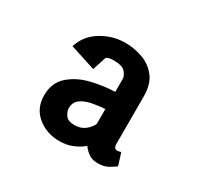

<svg xmlns="http://www.w3.org/2000/svg" viewBox="-79 -810 501 484"><g transform="rotate(30 171.5 -568.0)"><path d="M141 -419Q103 -419 76.5 -441Q50 -463 50 -500Q50 -537 74 -558Q98 -579 132.5 -587.5Q167 -596 201 -597V-635Q201 -643 192.5 -653.5Q184 -664 158 -664Q152 -664 146.5 -663Q141 -662 137 -659L124 -619L50 -643Q61 -678 93 -697.5Q125 -717 162 -717Q187 -717 211.5 -708.5Q236 -700 252.5 -679.5Q269 -659 269 -622V-485Q269 -477 272 -474Q275 -471 279 -471Q282 -471 285 -472Q288 -473 290 -473L301 -438Q296 -434 283.5 -426.5Q271 -419 253 -419Q236 -419 225.5 -426.5Q215 -434 208 -444Q197 -434 179.5 -426.5Q162 -419 141 -419ZM153 -473Q171 -473 183 -482Q195 -491 201 -504V-547Q183 -546 164.5 -542.5Q146 -539 133 -530Q120 -521 120 -503Q120 -494 127 -483.5Q134 -473 153 -473Z"/></g></svg>

Font: Kreon
Style: Regular
Weight: 400
Designer: Julia Petretta
Foundry: Julia Petretta and Eli Heuer
Version: Version 2.002